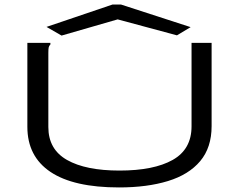

<svg xmlns="http://www.w3.org/2000/svg" viewBox="-20 -811 1040 842"><path d="M502 11Q303 11 201.5 -57Q100 -125 100 -255V-623H201V-616Q195 -610 193.5 -603Q192 -596 192 -579V-254Q192 -156 274 -109.5Q356 -63 504 -63Q654 -63 737 -109.5Q820 -156 820 -257V-623H908V-258Q908 -164 858 -104.5Q808 -45 716.5 -17Q625 11 502 11ZM250 -655 184 -693 473 -791H511L816 -692L756 -656L496 -726Z"/></svg>

Font: Inconsolata UltraExpanded
Style: Regular
Weight: 400
Width: 9
Monospace: yes
Designer: Raph Levien, Cyreal, Brenton Simpson
Foundry: Raph Levien, Cyreal, Google
Version: Version 3.000; ttfautohint (v1.8.2.53-6de2)